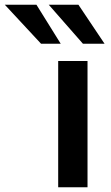

<svg xmlns="http://www.w3.org/2000/svg" viewBox="-184 -795 471 815"><path d="M-9.8 -609.4 -163.6 -774.9H-29.3L73.7 -609.4ZM168 -609.4 22.9 -774.9H148.9L259.8 -609.4ZM63 0V-536.1H187.5V0Z"/></svg>

Font: Oxygen
Style: Bold
Weight: 700
Designer: vernon adams
Foundry: Vernon Adams
Version: Version 0.2.3 webfont; ttfautohint (v0.93.3-1d66) -l 8 -r 50